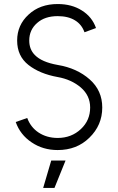

<svg xmlns="http://www.w3.org/2000/svg" viewBox="-20 -732 584 952"><path d="M194 200H250L305 64H234ZM266 -712Q178 -712 122 -660Q65 -608 65 -531Q65 -454 121 -410Q177 -366 266 -350Q334 -338 381 -298Q427 -258 427 -199Q427 -135 381 -92Q334 -48 266 -48Q212 -48 171 -75Q132 -101 115 -147L58 -127Q80 -64 137 -26Q193 12 266 12Q361 12 423 -49Q487 -111 487 -199Q487 -283 425 -338Q362 -394 266 -410Q187 -424 153 -459Q125 -487 125 -531Q125 -584 164 -618Q202 -652 266 -652Q318 -652 352 -631Q385 -611 399 -572L456 -593Q437 -648 386 -680Q336 -712 266 -712Z"/></svg>

Font: Unageo Variable
Style: Regular
Weight: 300
Designer: Richard Sepsi
Foundry: Richard Sepsi
Version: Version 2.200